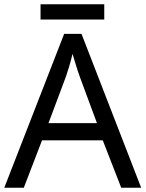

<svg xmlns="http://www.w3.org/2000/svg" viewBox="-20 -875 679 895"><path d="M545 0 459 -221H176L91 0H0L279 -717H360L638 0ZM352 -517Q349 -525 342 -546Q335 -567 328.5 -589.5Q322 -612 318 -624Q311 -593 302 -563.5Q293 -534 287 -517L206 -301H432ZM466 -855V-784H169V-855Z"/></svg>

Font: Noto Sans Batak
Style: Regular
Weight: 400
Designer: Monotype Design Team
Foundry: Monotype Imaging Inc.
Version: Version 2.002; ttfautohint (v1.8.4.7-5d5b)